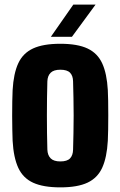

<svg xmlns="http://www.w3.org/2000/svg" viewBox="-20 -799 520 829"><path d="M240.5 10Q167 10 123.2 -10Q79.5 -30 59 -74.2Q38.5 -118.5 34.5 -191Q34 -208 33.2 -236.8Q32.5 -265.5 32.5 -298.5Q32.5 -331.5 33 -361.5Q33.5 -391.5 34.5 -410Q38.5 -481.5 58.8 -525.5Q79 -569.5 122.8 -589.8Q166.5 -610 240.5 -610Q315 -610 358.2 -589.5Q401.5 -569 421.5 -525Q441.5 -481 445.5 -410Q446.5 -393 447 -364Q447.5 -335 447.5 -302Q447.5 -269 447 -239.5Q446.5 -210 445.5 -191Q441.5 -119.5 421.5 -75.2Q401.5 -31 358.2 -10.5Q315 10 240.5 10ZM240.5 -102Q270 -102 282.5 -115.2Q295 -128.5 295.5 -153Q296.5 -187.5 297.2 -224.8Q298 -262 298 -300.5Q298 -339 297.2 -376.2Q296.5 -413.5 295.5 -448Q295 -472 282.5 -485Q270 -498 240.5 -498Q212 -498 198.8 -485Q185.5 -472 184.5 -448Q183.5 -413.5 183 -376Q182.5 -338.5 182.5 -300.2Q182.5 -262 183 -224.5Q183.5 -187 184.5 -153Q185.5 -128.5 198.8 -115.2Q212 -102 240.5 -102ZM199.5 -640 296.5 -779H392.5L290.5 -640Z"/></svg>

Font: Big Shoulders Display Thin Black
Style: Regular
Weight: 900
Version: Version 2.002